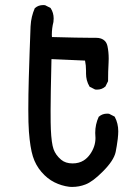

<svg xmlns="http://www.w3.org/2000/svg" viewBox="-20 -737 540 765"><path d="M360.4 -187 359.4 -207.5Q359.4 -241.7 373.5 -272L374.5 -272.5Q387.7 -284.2 407.2 -284.2Q410.2 -284.2 414.6 -283.7L436.5 -272.5L437.5 -271Q451.2 -245.1 451.2 -213.9Q451.2 -201.7 449.2 -183.6Q445.3 -153.3 440.9 -131.8Q433.6 -97.2 389.2 -53.2Q349.1 -12.7 320.3 -2Q295.4 7.8 267.1 7.8Q259.8 7.8 256.3 7.3Q225.1 3.4 196.8 -10.7Q168.5 -24.9 145.3 -51.8Q122.1 -78.6 111.1 -113.5Q100.1 -148.4 95.2 -212.4Q92.8 -244.6 92.8 -301Q92.8 -357.4 94.7 -424.8Q96.7 -492.2 98.1 -531.7Q100.6 -611.3 101.8 -632.3Q103 -653.3 107.2 -670.4Q111.3 -687.5 118.7 -704.6L119.6 -705.1Q132.8 -716.8 152.3 -716.8Q155.3 -716.8 159.7 -716.3L181.6 -705.1L182.1 -704.1Q193.8 -686 193.8 -663.1Q193.8 -656.7 192.9 -649.4Q186.5 -624.5 186.5 -598.1Q186.5 -593.8 187 -589.4Q295.9 -586.4 340.8 -586.4H362.3Q385.3 -586.4 397.5 -574.2Q405.3 -566.4 408.2 -553.2Q413.1 -530.3 413.1 -503.4Q413.1 -495.6 412.6 -486.8Q410.6 -452.1 410.6 -415V-413.6L399.9 -392.1L398.9 -391.6Q385.7 -379.9 366.2 -379.9Q363.3 -379.9 358.9 -380.4L336.9 -391.6Q329.1 -405.3 325.9 -418Q322.8 -430.7 322.8 -443.4V-455.1Q322.8 -476.6 318.8 -495.6L185.1 -501.5Q181.6 -353 181.6 -296.9Q181.6 -240.7 182.6 -221.7Q185.1 -166 193.4 -142.6Q201.7 -119.1 223.6 -100.6Q241.2 -85.9 269 -85.9Q294.9 -85.9 313.5 -97.7Q328.1 -106.9 339.4 -123Q360.4 -153.3 360.4 -187Z"/></svg>

Font: Bakudai
Style: Medium
Weight: 500
Version: Version 1.48